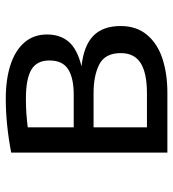

<svg xmlns="http://www.w3.org/2000/svg" viewBox="12 -603 591 655"><g transform="rotate(-90 307.5 -275.5)"><path d="M546.2 -159.5Q546.2 -105.1 515.9 -69.2Q485.6 -33.3 434.4 -16.7Q383.1 0 318.5 0H114.4V-532.8Q211.3 -551.3 297.9 -551.3Q365.1 -551.3 414.6 -534.9Q464.1 -518.5 490.8 -486.9Q517.4 -455.4 517.4 -410.8Q517.4 -366.2 492.8 -336.9Q468.2 -307.7 408.7 -292.8Q478.5 -285.6 512.3 -253.1Q546.2 -220.5 546.2 -159.5ZM200.5 -476.4V-319.5H311.8Q368.7 -319.5 398.7 -338.5Q428.7 -357.4 428.7 -402.6Q428.7 -445.6 397.2 -464.1Q365.6 -482.6 299 -482.6Q269.7 -482.6 248.2 -481Q226.7 -479.5 200.5 -476.4ZM316.4 -69.7Q386.2 -69.7 420 -91.3Q453.8 -112.8 453.8 -159Q453.8 -212.3 415.6 -232.1Q377.4 -251.8 317.4 -251.8H200.5V-69.7Z"/></g></svg>

Font: Fira Code Fixed
Style: Regular
Weight: 400
Monospace: yes
Designer: Carrois Corporate, Edenspiekermann AG, Nikita Prokopov
Foundry: Carrois Corporate, Edenspiekermann AG, Nikita Prokopov
Version: Version 5.002